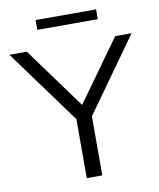

<svg xmlns="http://www.w3.org/2000/svg" viewBox="-110 -977 873 1053"><g transform="rotate(-10 326.0 -451.0)"><path d="M287 0V-328.5L-13.5 -740H83.5L331.5 -400L576 -740H667L373.5 -329V0ZM161 -848V-902.5H498V-848Z"/></g></svg>

Font: Encode Sans Exp
Style: Regular
Weight: 400
Width: 7
Designer: Multiple Designers
Foundry: Impallari Type
Version: Version 3.002; ttfautohint (v1.8.3) -l 8 -r 50 -G 200 -x 14 